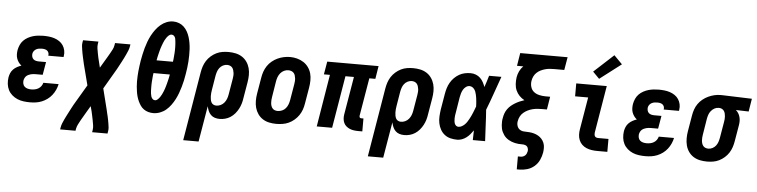

<svg xmlns="http://www.w3.org/2000/svg" viewBox="-53 -1066 6130 1554"><g transform="rotate(5 3011.5 -289.5)"><path d="M205 8Q178 8 151.5 4.5Q125 1 101.5 -9Q78 -19 58.5 -36Q39 -53 27.5 -75.5Q16 -98 13 -124.5Q10 -151 14 -178Q17 -196 24.5 -213.5Q32 -231 45.5 -244.5Q59 -258 75.5 -267Q92 -276 110 -282Q97 -292 87 -306Q77 -320 71.5 -335.5Q66 -351 65.5 -369Q65 -387 68 -405Q72 -426 81 -446.5Q90 -467 105.5 -483Q121 -499 141 -510Q161 -521 181.5 -527Q202 -533 223.5 -535.5Q245 -538 265 -538Q289 -538 312 -535.5Q335 -533 356.5 -526Q378 -519 396.5 -506.5Q415 -494 427 -476Q439 -458 444 -435.5Q449 -413 445 -390Q445 -387 444.5 -385Q444 -383 443 -381H319Q319 -382 319.5 -382.5Q320 -383 320 -384Q322 -395 318 -405.5Q314 -416 306 -422Q298 -428 287.5 -430.5Q277 -433 265 -433Q254 -433 242 -431.5Q230 -430 219 -424.5Q208 -419 200 -409Q192 -399 190 -387Q188 -375 191 -362.5Q194 -350 202.5 -342Q211 -334 223 -331Q235 -328 248 -328H306L288 -223H231Q221 -223 211 -222Q201 -221 191.5 -218.5Q182 -216 172.5 -211.5Q163 -207 155.5 -200Q148 -193 143.5 -183.5Q139 -174 137 -164Q135 -150 138.5 -136Q142 -122 152.5 -113Q163 -104 177 -100.5Q191 -97 205 -97Q220 -97 235 -100Q250 -103 263.5 -111Q277 -119 286 -131.5Q295 -144 299 -159H423Q418 -135 407.5 -112Q397 -89 381.5 -69Q366 -49 345 -33.5Q324 -18 300.5 -8.5Q277 1 253 4.5Q229 8 205 8Z M467 205 470 187Q473 170 479.5 154Q486 138 493.5 122Q501 106 509 90.5Q517 75 525 59.5Q533 44 541 28.5Q549 13 558 -3L656 -169L613 -336Q610 -350 606.5 -364.5Q603 -379 600 -393.5Q597 -408 594 -422.5Q591 -437 589 -451.5Q587 -466 585 -481Q583 -496 586 -512L589 -530H714L711 -512Q708 -492 711 -473Q714 -454 717.5 -435.5Q721 -417 725 -398.5Q729 -380 734 -362L744 -321L776 -375Q786 -392 796 -408.5Q806 -425 815.5 -442Q825 -459 834 -476Q843 -493 846 -512L849 -530H974L971 -512Q968 -495 961.5 -479Q955 -463 947.5 -447Q940 -431 932.5 -415.5Q925 -400 916.5 -384.5Q908 -369 900 -353.5Q892 -338 883 -322L786 -156L828 11Q831 25 834.5 39.5Q838 54 841.5 68.5Q845 83 847.5 97.5Q850 112 852.5 126.5Q855 141 856.5 156Q858 171 855 187L852 205H727L730 187Q733 167 730 148Q727 129 723.5 110.5Q720 92 716 73.5Q712 55 708 37L697 -4L665 50Q656 67 645.5 83.5Q635 100 626 117Q617 134 608 151Q599 168 595 187L592 205Z M1206 8Q1185 8 1165.5 2.5Q1146 -3 1129.5 -14.5Q1113 -26 1102 -42Q1091 -58 1082.5 -76Q1074 -94 1068.5 -113.5Q1063 -133 1060 -153Q1057 -173 1055 -193.5Q1053 -214 1053 -235.5Q1053 -257 1054 -278Q1055 -299 1057 -320Q1059 -341 1062 -362Q1065 -383 1068 -404Q1073 -431 1078.5 -458Q1084 -485 1091.5 -511Q1099 -537 1108.5 -563Q1118 -589 1131.5 -614.5Q1145 -640 1162 -663Q1179 -686 1201 -705Q1223 -724 1249.5 -734.5Q1276 -745 1303 -745Q1328 -745 1351 -736Q1374 -727 1391 -710.5Q1408 -694 1419.5 -673Q1431 -652 1438 -629Q1445 -606 1449 -582Q1453 -558 1454.5 -533Q1456 -508 1455.5 -482.5Q1455 -457 1453.5 -431.5Q1452 -406 1448.5 -381Q1445 -356 1441 -331Q1437 -304 1431 -277Q1425 -250 1417.5 -224Q1410 -198 1400.5 -172Q1391 -146 1378 -121Q1365 -96 1348 -72.5Q1331 -49 1309 -30.5Q1287 -12 1260 -2Q1233 8 1206 8ZM1196 -420H1329Q1331 -432 1332 -444Q1333 -456 1334 -468Q1335 -480 1336 -492Q1337 -504 1337 -516Q1337 -528 1337 -540Q1337 -552 1336 -563.5Q1335 -575 1334 -587Q1333 -599 1330.5 -610Q1328 -621 1319.5 -629.5Q1311 -638 1299 -638Q1287 -638 1277 -629Q1267 -620 1259.5 -609.5Q1252 -599 1246 -587.5Q1240 -576 1235.5 -564Q1231 -552 1226.5 -540Q1222 -528 1218.5 -516Q1215 -504 1212 -492Q1209 -480 1206 -468Q1203 -456 1200.5 -444Q1198 -432 1196 -420ZM1211 -97Q1223 -97 1233 -106.5Q1243 -116 1250.5 -126.5Q1258 -137 1263.5 -148.5Q1269 -160 1274 -171.5Q1279 -183 1283 -195Q1287 -207 1290.5 -219Q1294 -231 1297 -243Q1300 -255 1303 -267Q1306 -279 1308.5 -291Q1311 -303 1313 -315H1180Q1178 -303 1177 -291Q1176 -279 1175 -267Q1174 -255 1173 -243Q1172 -231 1172 -219Q1172 -207 1172 -195Q1172 -183 1172.5 -171.5Q1173 -160 1174.5 -148Q1176 -136 1179.5 -125Q1183 -114 1191 -105.5Q1199 -97 1211 -97Z M1467 205 1560 -353Q1564 -378 1572 -402.5Q1580 -427 1594 -449Q1608 -471 1628.5 -489Q1649 -507 1672.5 -518.5Q1696 -530 1721 -534Q1746 -538 1771 -538Q1800 -538 1828.5 -532Q1857 -526 1880.5 -511Q1904 -496 1920 -473Q1936 -450 1943.5 -422.5Q1951 -395 1950.5 -365.5Q1950 -336 1945 -307L1923 -177Q1920 -154 1913.5 -132Q1907 -110 1896 -89Q1885 -68 1869 -49Q1853 -30 1833 -17Q1813 -4 1790.5 2Q1768 8 1745 8Q1724 8 1705.5 2Q1687 -4 1673.5 -17.5Q1660 -31 1652.5 -49Q1645 -67 1641 -86L1592 205ZM1709 -97Q1727 -97 1744 -105Q1761 -113 1773 -127.5Q1785 -142 1791.5 -159Q1798 -176 1801 -194L1823 -324Q1825 -336 1826 -348.5Q1827 -361 1825.5 -372.5Q1824 -384 1820.5 -395.5Q1817 -407 1810 -415.5Q1803 -424 1792 -428.5Q1781 -433 1769 -433Q1751 -433 1734.5 -424.5Q1718 -416 1707 -401.5Q1696 -387 1690.5 -370Q1685 -353 1682 -336L1663 -221Q1661 -208 1659.5 -195Q1658 -182 1658.5 -169Q1659 -156 1661 -143.5Q1663 -131 1668.5 -120Q1674 -109 1685 -103Q1696 -97 1709 -97Z M2205 8Q2176 8 2147.5 2Q2119 -4 2095.5 -19Q2072 -34 2056 -57Q2040 -80 2032.5 -107Q2025 -134 2025 -164Q2025 -194 2030 -223L2052 -353Q2056 -379 2064.5 -403.5Q2073 -428 2088 -450.5Q2103 -473 2124.5 -490.5Q2146 -508 2170 -519Q2194 -530 2219.5 -535.5Q2245 -541 2271 -541Q2300 -541 2328 -533.5Q2356 -526 2379.5 -511Q2403 -496 2419.5 -473Q2436 -450 2443.5 -423Q2451 -396 2450.5 -366Q2450 -336 2445 -307L2423 -177Q2419 -151 2410.5 -126.5Q2402 -102 2387 -80Q2372 -58 2351 -40Q2330 -22 2306 -11Q2282 0 2256 4Q2230 8 2205 8ZM2208 -97Q2226 -97 2243.5 -104.5Q2261 -112 2273 -126.5Q2285 -141 2291.5 -158.5Q2298 -176 2301 -194L2323 -324Q2325 -336 2326 -348.5Q2327 -361 2325.5 -373Q2324 -385 2320.5 -396.5Q2317 -408 2309 -416.5Q2301 -425 2289.5 -429Q2278 -433 2266 -433Q2248 -433 2231 -425Q2214 -417 2202 -402.5Q2190 -388 2183.5 -371Q2177 -354 2174 -336L2153 -206Q2151 -194 2150 -181.5Q2149 -169 2150 -157Q2151 -145 2154.5 -134Q2158 -123 2165.5 -114Q2173 -105 2184 -101Q2195 -97 2208 -97Z M2871 8Q2853 8 2835.5 5.5Q2818 3 2802.5 -3.5Q2787 -10 2774 -21Q2761 -32 2754 -47.5Q2747 -63 2745.5 -80.5Q2744 -98 2747 -116L2799 -425H2730L2659 0H2534L2604 -425H2555L2573 -530H2990L2973 -425H2924L2872 -116Q2872 -112 2872.5 -108.5Q2873 -105 2875 -102Q2877 -99 2881 -98Q2885 -97 2888 -97H2905V8Z M2967 205 3060 -353Q3064 -378 3072 -402.5Q3080 -427 3094 -449Q3108 -471 3128.5 -489Q3149 -507 3172.5 -518.5Q3196 -530 3221 -534Q3246 -538 3271 -538Q3300 -538 3328.5 -532Q3357 -526 3380.5 -511Q3404 -496 3420 -473Q3436 -450 3443.5 -422.5Q3451 -395 3450.5 -365.5Q3450 -336 3445 -307L3423 -177Q3420 -154 3413.5 -132Q3407 -110 3396 -89Q3385 -68 3369 -49Q3353 -30 3333 -17Q3313 -4 3290.5 2Q3268 8 3245 8Q3224 8 3205.5 2Q3187 -4 3173.5 -17.5Q3160 -31 3152.5 -49Q3145 -67 3141 -86L3092 205ZM3209 -97Q3227 -97 3244 -105Q3261 -113 3273 -127.5Q3285 -142 3291.5 -159Q3298 -176 3301 -194L3323 -324Q3325 -336 3326 -348.5Q3327 -361 3325.5 -372.5Q3324 -384 3320.5 -395.5Q3317 -407 3310 -415.5Q3303 -424 3292 -428.5Q3281 -433 3269 -433Q3251 -433 3234.5 -424.5Q3218 -416 3207 -401.5Q3196 -387 3190.5 -370Q3185 -353 3182 -336L3163 -221Q3161 -208 3159.5 -195Q3158 -182 3158.5 -169Q3159 -156 3161 -143.5Q3163 -131 3168.5 -120Q3174 -109 3185 -103Q3196 -97 3209 -97Z M3676 8Q3648 8 3621 1.5Q3594 -5 3573 -21.5Q3552 -38 3539 -61.5Q3526 -85 3520.5 -111.5Q3515 -138 3516.5 -166.5Q3518 -195 3522 -223L3544 -353Q3548 -377 3555 -400Q3562 -423 3574.5 -445Q3587 -467 3605 -485Q3623 -503 3644.5 -515.5Q3666 -528 3690 -533Q3714 -538 3738 -538Q3760 -538 3780.5 -530Q3801 -522 3816 -507.5Q3831 -493 3841 -474.5Q3851 -456 3858 -436Q3866 -459 3873.5 -482.5Q3881 -506 3888 -530H3988Q3963 -461 3939 -392Q3915 -323 3888 -254Q3893 -191 3895.5 -127Q3898 -63 3902 0H3802Q3803 -20 3803 -39.5Q3803 -59 3804 -79Q3792 -62 3779 -46.5Q3766 -31 3749.5 -18.5Q3733 -6 3714 1Q3695 8 3676 8ZM3676 -97Q3690 -97 3703 -104Q3716 -111 3726.5 -121Q3737 -131 3745 -143.5Q3753 -156 3760 -168.5Q3767 -181 3773 -194Q3779 -207 3784.5 -220Q3790 -233 3795 -246.5Q3800 -260 3805 -273Q3805 -285 3804 -297Q3803 -309 3802 -321Q3801 -333 3799 -345Q3797 -357 3794.5 -368.5Q3792 -380 3788 -391Q3784 -402 3777 -411.5Q3770 -421 3760 -427Q3750 -433 3738 -433Q3722 -433 3708 -422.5Q3694 -412 3686 -397.5Q3678 -383 3673.5 -367.5Q3669 -352 3666 -336L3645 -206Q3643 -195 3641.5 -184.5Q3640 -174 3640 -163Q3640 -152 3641 -141Q3642 -130 3645.5 -120.5Q3649 -111 3657 -104Q3665 -97 3676 -97Z M4177 205V100H4199Q4209 100 4218.5 96.5Q4228 93 4235.5 86Q4243 79 4247 69.5Q4251 60 4253 50Q4255 35 4249 22Q4243 9 4230 4Q4217 -1 4202 -0.5Q4187 0 4172.5 -1.5Q4158 -3 4144 -6Q4130 -9 4117 -14Q4104 -19 4092 -26Q4080 -33 4070 -42Q4060 -51 4052 -62.5Q4044 -74 4038 -86.5Q4032 -99 4029 -112.5Q4026 -126 4025 -140.5Q4024 -155 4024.5 -170Q4025 -185 4028 -199Q4031 -218 4037.5 -236.5Q4044 -255 4056 -272Q4068 -289 4083.5 -302Q4099 -315 4116.5 -325.5Q4134 -336 4152.5 -344Q4171 -352 4190 -358Q4167 -370 4149 -388.5Q4131 -407 4120.5 -431Q4110 -455 4108.5 -482.5Q4107 -510 4111 -538Q4115 -563 4126.5 -587Q4138 -611 4157 -630H4106L4123 -735H4508L4490 -630H4407Q4389 -630 4371 -628.5Q4353 -627 4335 -622Q4317 -617 4299.5 -608.5Q4282 -600 4268 -587Q4254 -574 4245.5 -557Q4237 -540 4234 -522Q4229 -496 4236 -471Q4243 -446 4261.5 -431Q4280 -416 4305.5 -410Q4331 -404 4357 -404H4395L4378 -299H4339Q4320 -299 4300.5 -297.5Q4281 -296 4261.5 -291Q4242 -286 4223.5 -277Q4205 -268 4189 -254.5Q4173 -241 4163.5 -222.5Q4154 -204 4151 -185Q4147 -165 4153 -146Q4159 -127 4174.5 -116.5Q4190 -106 4210.5 -105.5Q4231 -105 4251 -103.5Q4271 -102 4289.5 -97Q4308 -92 4324.5 -82.5Q4341 -73 4353.5 -59Q4366 -45 4373 -27.5Q4380 -10 4380.5 10Q4381 30 4378 50Q4373 81 4359 111.5Q4345 142 4319.5 164Q4294 186 4262 195.5Q4230 205 4199 205Z M4812 0Q4789 0 4766.5 -3.5Q4744 -7 4724 -15.5Q4704 -24 4688.5 -39Q4673 -54 4664.5 -74.5Q4656 -95 4655 -117.5Q4654 -140 4658 -163L4702 -425H4596V-530H4844L4780 -146Q4779 -138 4780 -130Q4781 -122 4785 -116Q4789 -110 4796.5 -107.5Q4804 -105 4812 -105H4895V0ZM4777 -583 4724 -637 4884 -784 4951 -716Z M5205 8Q5178 8 5151.5 4.5Q5125 1 5101.5 -9Q5078 -19 5058.5 -36Q5039 -53 5027.5 -75.5Q5016 -98 5013 -124.5Q5010 -151 5014 -178Q5017 -196 5024.5 -213.5Q5032 -231 5045.5 -244.5Q5059 -258 5075.5 -267Q5092 -276 5110 -282Q5097 -292 5087 -306Q5077 -320 5071.5 -335.5Q5066 -351 5065.5 -369Q5065 -387 5068 -405Q5072 -426 5081 -446.5Q5090 -467 5105.5 -483Q5121 -499 5141 -510Q5161 -521 5181.5 -527Q5202 -533 5223.5 -535.5Q5245 -538 5265 -538Q5289 -538 5312 -535.5Q5335 -533 5356.5 -526Q5378 -519 5396.5 -506.5Q5415 -494 5427 -476Q5439 -458 5444 -435.5Q5449 -413 5445 -390Q5445 -387 5444.5 -385Q5444 -383 5443 -381H5319Q5319 -382 5319.5 -382.5Q5320 -383 5320 -384Q5322 -395 5318 -405.5Q5314 -416 5306 -422Q5298 -428 5287.5 -430.5Q5277 -433 5265 -433Q5254 -433 5242 -431.5Q5230 -430 5219 -424.5Q5208 -419 5200 -409Q5192 -399 5190 -387Q5188 -375 5191 -362.5Q5194 -350 5202.5 -342Q5211 -334 5223 -331Q5235 -328 5248 -328H5306L5288 -223H5231Q5221 -223 5211 -222Q5201 -221 5191.5 -218.5Q5182 -216 5172.5 -211.5Q5163 -207 5155.5 -200Q5148 -193 5143.5 -183.5Q5139 -174 5137 -164Q5135 -150 5138.5 -136Q5142 -122 5152.5 -113Q5163 -104 5177 -100.5Q5191 -97 5205 -97Q5220 -97 5235 -100Q5250 -103 5263.5 -111Q5277 -119 5286 -131.5Q5295 -144 5299 -159H5423Q5418 -135 5407.5 -112Q5397 -89 5381.5 -69Q5366 -49 5345 -33.5Q5324 -18 5300.5 -8.5Q5277 1 5253 4.5Q5229 8 5205 8Z M5705 8Q5675 8 5646.5 2Q5618 -4 5594.5 -19Q5571 -34 5555 -57Q5539 -80 5532 -107.5Q5525 -135 5525 -164.5Q5525 -194 5530 -223L5552 -353Q5556 -378 5564.5 -402.5Q5573 -427 5588 -448.5Q5603 -470 5624 -487Q5645 -504 5668.5 -515Q5692 -526 5717 -532Q5742 -538 5767 -538Q5771 -538 5775 -538Q5779 -538 5783 -538L6023 -530L6006 -425L5902 -428Q5914 -418 5922.5 -404.5Q5931 -391 5935.5 -374.5Q5940 -358 5940 -341Q5940 -324 5937 -307L5915 -177Q5911 -152 5903 -127.5Q5895 -103 5881 -81Q5867 -59 5846.5 -41Q5826 -23 5802.5 -11.5Q5779 0 5754 4Q5729 8 5705 8ZM5707 -97Q5724 -97 5740.5 -105.5Q5757 -114 5768 -128.5Q5779 -143 5784.5 -160Q5790 -177 5793 -194L5815 -324Q5817 -335 5818 -346.5Q5819 -358 5818 -369.5Q5817 -381 5814.5 -392Q5812 -403 5806 -412Q5800 -421 5790.5 -426.5Q5781 -432 5770 -433H5765Q5764 -433 5762.5 -433Q5761 -433 5760 -433Q5743 -433 5727 -424Q5711 -415 5699.5 -400.5Q5688 -386 5682.5 -369.5Q5677 -353 5674 -336L5653 -206Q5651 -194 5650 -181.5Q5649 -169 5650 -157.5Q5651 -146 5654.5 -134.5Q5658 -123 5665 -114.5Q5672 -106 5683 -101.5Q5694 -97 5707 -97Z"/></g></svg>

Font: Iosevka Curly XBdObl
Style: Regular
Weight: 800
Italic angle: -9°
Monospace: yes
Designer: Belleve Invis
Foundry: Belleve Invis
Version: Version 11.1.0; ttfautohint (v1.8.3)